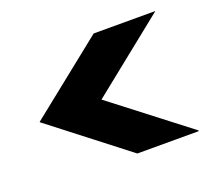

<svg xmlns="http://www.w3.org/2000/svg" viewBox="-88 -698 811 717"><g transform="rotate(-20 317.5 -339.5)"><path d="M43 -336V-337L345 -578H589V-577L288 -336ZM345 -101 43 -335V-336H288L589 -104V-101Z"/></g></svg>

Font: Foldit ExtraBold
Style: Regular
Weight: 800
Version: Version 1.003